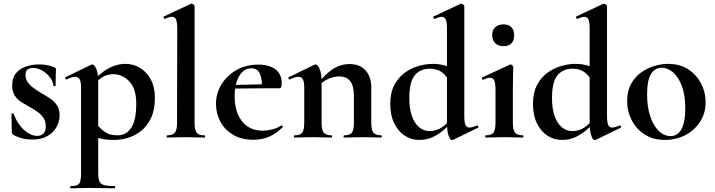

<svg xmlns="http://www.w3.org/2000/svg" viewBox="-20 -745 3874 1040"><path d="M118 -338Q118 -317 129.5 -300.5Q141 -284 159 -270.5Q177 -257 198 -244Q223 -230 247 -214.5Q271 -199 287 -177Q303 -155 303 -120Q303 -88 286.5 -57.5Q270 -27 237 -8Q204 11 154 11Q129 11 104 5.5Q79 0 50 -16Q48 -18 46 -21Q44 -24 44 -28L42 -127Q42 -130 47.5 -130.5Q53 -131 54 -129Q65 -97 85 -69.5Q105 -42 130.5 -25.5Q156 -9 182 -9Q202 -9 215 -21.5Q228 -34 228 -60Q228 -88 215.5 -106.5Q203 -125 184 -138.5Q165 -152 145 -163Q122 -176 99 -190Q76 -204 61 -225.5Q46 -247 46 -282Q46 -324 67 -349Q88 -374 121.5 -385Q155 -396 191 -396Q213 -396 231.5 -393Q250 -390 274 -381Q283 -378 283 -370Q283 -350 282 -328.5Q281 -307 281 -281Q281 -278 275 -278Q269 -278 269 -281Q269 -300 253.5 -322Q238 -344 213 -360.5Q188 -377 159 -377Q145 -377 131.5 -370Q118 -363 118 -338Z M363 275Q360 275 360 269Q360 263 363 263Q398 263 408.5 250Q419 237 419 194V-269Q419 -300 412 -314.5Q405 -329 387 -329Q379 -329 367 -325.5Q355 -322 341 -315Q337 -313 334 -319Q331 -325 333 -326L475 -395Q477 -396 480 -396Q491 -396 501.5 -372Q512 -348 512 -303V194Q512 222 518.5 237Q525 252 544 257.5Q563 263 601 263Q604 263 604 269Q604 275 601 275Q573 275 538 274Q503 273 464 273Q436 273 409.5 274Q383 275 363 275ZM598 13Q559 13 531.5 7Q504 1 466 -12L501 -75Q523 -48 548.5 -30Q574 -12 617 -12Q664 -12 691 -53Q718 -94 718 -184Q718 -264 681 -303.5Q644 -343 594 -343Q557 -343 530 -324Q503 -305 477 -276L467 -288Q518 -347 564.5 -373Q611 -399 660 -399Q702 -399 738 -377.5Q774 -356 796.5 -315Q819 -274 819 -215Q819 -151 798.5 -107Q778 -63 745 -36.5Q712 -10 673.5 1.5Q635 13 598 13Z M885 0Q883 0 883 -6Q883 -12 885 -12Q916 -12 927.5 -26.5Q939 -41 939 -81L940 -589Q940 -623 934 -638.5Q928 -654 911 -654Q898 -654 873 -643Q870 -642 867 -648Q864 -654 866 -655L1013 -724Q1015 -725 1017 -725Q1022 -725 1028 -720.5Q1034 -716 1034 -712V-81Q1034 -41 1045 -26.5Q1056 -12 1087 -12Q1091 -12 1091 -6Q1091 0 1087 0Q1068 0 1041.5 -1Q1015 -2 986 -2Q957 -2 931 -1Q905 0 885 0Z M1353 12Q1288 12 1242.5 -15Q1197 -42 1173.5 -86.5Q1150 -131 1150 -181Q1150 -240 1180 -288.5Q1210 -337 1261.5 -366Q1313 -395 1378 -395Q1440 -395 1473 -368.5Q1506 -342 1506 -296Q1506 -285 1504 -276Q1502 -267 1495 -267H1399Q1401 -314 1388 -344.5Q1375 -375 1341 -375Q1301 -375 1276 -333.5Q1251 -292 1251 -223Q1251 -167 1269 -125Q1287 -83 1321 -60Q1355 -37 1403 -37Q1427 -37 1454.5 -44Q1482 -51 1504 -65Q1506 -67 1509.5 -63Q1513 -59 1511 -56Q1474 -19 1435.5 -3.5Q1397 12 1353 12ZM1216 -265 1215 -284 1434 -289V-267Z M1844 0Q1841 0 1841 -6Q1841 -12 1844 -12Q1875 -12 1886 -26.5Q1897 -41 1897 -81V-225Q1897 -279 1877.5 -305Q1858 -331 1816 -331Q1786 -331 1754.5 -316Q1723 -301 1704 -275L1699 -287Q1734 -337 1778 -367.5Q1822 -398 1874 -398Q1930 -398 1960.5 -363Q1991 -328 1991 -273V-81Q1991 -41 2002.5 -26.5Q2014 -12 2045 -12Q2048 -12 2048 -6Q2048 0 2045 0Q2025 0 1999 -1Q1973 -2 1944 -2Q1916 -2 1890 -1Q1864 0 1844 0ZM1575 0Q1572 0 1572 -6Q1572 -12 1575 -12Q1606 -12 1617 -26.5Q1628 -41 1628 -81V-269Q1628 -300 1621 -314.5Q1614 -329 1597 -329Q1588 -329 1576 -325.5Q1564 -322 1549 -315Q1545 -313 1543 -319Q1541 -325 1543 -326L1682 -394Q1688 -396 1689 -396Q1700 -396 1711 -372Q1722 -348 1722 -303V-81Q1722 -41 1733.5 -26.5Q1745 -12 1776 -12Q1779 -12 1779 -6Q1779 0 1776 0Q1756 0 1730 -1Q1704 -2 1675 -2Q1647 -2 1621 -1Q1595 0 1575 0Z M2251 13Q2208 13 2172.5 -10Q2137 -33 2115.5 -76.5Q2094 -120 2094 -182Q2094 -243 2116 -284.5Q2138 -326 2172.5 -351Q2207 -376 2247 -387.5Q2287 -399 2323 -399Q2359 -399 2390 -390Q2421 -381 2446 -368L2423 -287Q2402 -332 2375 -352.5Q2348 -373 2308 -373Q2257 -373 2227 -337.5Q2197 -302 2197 -214Q2197 -157 2211 -117Q2225 -77 2250 -56Q2275 -35 2306 -35Q2346 -35 2376 -57Q2406 -79 2434 -110L2444 -101Q2423 -77 2394.5 -50.5Q2366 -24 2330.5 -5.5Q2295 13 2251 13ZM2495 -712V-116Q2495 -82 2501.5 -68Q2508 -54 2523 -54Q2530 -54 2540.5 -57Q2551 -60 2564 -65Q2567 -67 2570 -61.5Q2573 -56 2571 -54L2433 13Q2430 14 2428 14Q2418 14 2409.5 -11Q2401 -36 2401 -82V-589Q2401 -623 2395 -638.5Q2389 -654 2372 -654Q2365 -654 2355.5 -651Q2346 -648 2335 -643Q2331 -642 2328 -648Q2325 -654 2327 -655L2474 -724Q2476 -725 2478 -725Q2483 -725 2489 -720.5Q2495 -716 2495 -712Z M2611 0Q2608 0 2608 -6Q2608 -12 2611 -12Q2642 -12 2653 -26.5Q2664 -41 2664 -81V-260Q2664 -293 2657.5 -308.5Q2651 -324 2634 -324Q2627 -324 2617.5 -321Q2608 -318 2597 -313Q2593 -312 2590.5 -318Q2588 -324 2591 -325L2742 -395Q2744 -396 2745 -396Q2750 -396 2755 -391Q2760 -386 2760 -382Q2760 -370 2759 -342Q2758 -314 2758 -262V-81Q2758 -41 2769.5 -26.5Q2781 -12 2812 -12Q2815 -12 2815 -6Q2815 0 2812 0Q2792 0 2766 -1Q2740 -2 2711 -2Q2683 -2 2657 -1Q2631 0 2611 0ZM2707 -495Q2679 -495 2662.5 -511Q2646 -527 2646 -556Q2646 -582 2662.5 -597.5Q2679 -613 2707 -613Q2735 -613 2750 -597.5Q2765 -582 2765 -556Q2765 -495 2707 -495Z M3024 13Q2981 13 2945.5 -10Q2910 -33 2888.5 -76.5Q2867 -120 2867 -182Q2867 -243 2889 -284.5Q2911 -326 2945.5 -351Q2980 -376 3020 -387.5Q3060 -399 3096 -399Q3132 -399 3163 -390Q3194 -381 3219 -368L3196 -287Q3175 -332 3148 -352.5Q3121 -373 3081 -373Q3030 -373 3000 -337.5Q2970 -302 2970 -214Q2970 -157 2984 -117Q2998 -77 3023 -56Q3048 -35 3079 -35Q3119 -35 3149 -57Q3179 -79 3207 -110L3217 -101Q3196 -77 3167.5 -50.5Q3139 -24 3103.5 -5.5Q3068 13 3024 13ZM3268 -712V-116Q3268 -82 3274.5 -68Q3281 -54 3296 -54Q3303 -54 3313.5 -57Q3324 -60 3337 -65Q3340 -67 3343 -61.5Q3346 -56 3344 -54L3206 13Q3203 14 3201 14Q3191 14 3182.5 -11Q3174 -36 3174 -82V-589Q3174 -623 3168 -638.5Q3162 -654 3145 -654Q3138 -654 3128.5 -651Q3119 -648 3108 -643Q3104 -642 3101 -648Q3098 -654 3100 -655L3247 -724Q3249 -725 3251 -725Q3256 -725 3262 -720.5Q3268 -716 3268 -712Z M3582 13Q3519 13 3473 -16Q3427 -45 3402 -93.5Q3377 -142 3377 -198Q3377 -250 3397 -288Q3417 -326 3450 -350.5Q3483 -375 3522 -387Q3561 -399 3599 -399Q3663 -399 3708.5 -369Q3754 -339 3778 -292Q3802 -245 3802 -192Q3802 -131 3771.5 -84.5Q3741 -38 3691 -12.5Q3641 13 3582 13ZM3612 -8Q3652 -8 3672 -47Q3692 -86 3692 -157Q3692 -230 3673.5 -279Q3655 -328 3626 -353Q3597 -378 3565 -378Q3526 -378 3505.5 -343Q3485 -308 3485 -235Q3485 -167 3502 -115.5Q3519 -64 3548 -36Q3577 -8 3612 -8Z"/></svg>

Font: Cormorant Light
Style: Regular
Weight: 300
Designer: Christian Thalmann (Catharsis Fonts)
Foundry: Catharsis Fonts
Version: Version 4.000